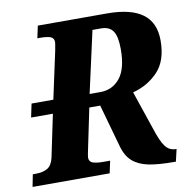

<svg xmlns="http://www.w3.org/2000/svg" viewBox="-94 -791 845 868"><g transform="rotate(-10 328.5 -357.0)"><path d="M-3 -56H9Q43 -56 64 -68Q85 -80 93 -114L134 -310H34L47 -372H147L194 -590Q200 -622 200 -627Q200 -646 184 -652Q168 -658 135 -658H124L136 -714H453Q563 -714 617 -674Q671 -634 671 -552Q671 -459 624 -409.5Q577 -360 508 -342L567 -168Q587 -105 605.5 -80.5Q624 -56 654 -56H657L644 0H637Q564 0 519.5 -9Q475 -18 447 -42Q419 -66 406 -113L351 -309H301L264 -131Q256 -94 256 -87Q256 -68 272.5 -62Q289 -56 322 -56H352L340 0H-14ZM362 -369Q418 -369 452.5 -411.5Q487 -454 487 -544Q487 -603 470 -627.5Q453 -652 415 -652H376L313 -369Z"/></g></svg>

Font: Noto Serif NarrowExtraBold
Style: Italic
Weight: 800
Width: 4
Italic angle: -12°
Designer: Monotype Design Team
Foundry: Monotype Imaging Inc.
Version: Version 1.001